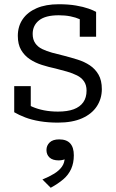

<svg xmlns="http://www.w3.org/2000/svg" viewBox="-20 -567 545 905"><path d="M388 -140Q388 -166 376 -183.5Q364 -201 343 -211.5Q322 -222 296 -229.5Q270 -237 242 -244Q209 -251 177.5 -261Q146 -271 120.5 -288Q95 -305 79.5 -331.5Q64 -358 64 -398Q64 -443 87 -476.5Q110 -510 153 -528.5Q196 -547 257 -547Q303 -547 338 -541Q373 -535 397 -526.5Q421 -518 433 -511V-394H356V-493Q364 -493 370.5 -490Q377 -487 381 -482Q385 -477 387.5 -470Q390 -463 390 -453Q377 -467 357 -476Q337 -485 312 -490Q287 -495 257 -495Q194 -495 164 -471Q134 -447 134 -407Q134 -381 146 -363.5Q158 -346 178.5 -336Q199 -326 226 -318.5Q253 -311 283 -304Q314 -296 346 -286Q378 -276 403.5 -259Q429 -242 444.5 -215Q460 -188 460 -147Q460 -102 436.5 -66Q413 -30 367 -9.5Q321 11 253 11Q207 11 168 4.5Q129 -2 99 -13.5Q69 -25 47 -38V-161H125V-29Q112 -36 104.5 -43Q97 -50 94 -57.5Q91 -65 91 -73Q91 -81 92 -88Q109 -74 133 -63.5Q157 -53 187.5 -47Q218 -41 253 -41Q298 -41 327.5 -52Q357 -63 372.5 -85Q388 -107 388 -140ZM219 318 180 279Q212 266 235.5 251.5Q259 237 272 218.5Q285 200 285 175L297 177Q290 183 279 186Q268 189 257 189Q228 189 213.5 175.5Q199 162 199 140Q199 119 214 104.5Q229 90 259 90Q294 90 311 109Q328 128 328 165Q328 201 315.5 229Q303 257 278.5 278Q254 299 219 318Z"/></svg>

Font: Roboto Serif 20pt Light
Style: Regular
Weight: 300
Version: Version 1.008